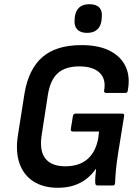

<svg xmlns="http://www.w3.org/2000/svg" viewBox="-20 -880 656 911"><path d="M254 11Q186 11 139 -19Q92 -49 72.5 -105Q53 -161 65 -238L96 -435Q115 -551 180.5 -608.5Q246 -666 367 -666Q447 -666 500 -639.5Q553 -613 576 -564.5Q599 -516 586 -449Q585 -439 574 -439H485Q472 -439 474 -450Q484 -505 452.5 -535Q421 -565 356 -565Q290 -565 254 -532.5Q218 -500 207 -429L178 -241Q166 -165 195 -128Q224 -91 290 -91Q356 -91 395 -125Q434 -159 446 -223L450 -256H326Q314 -256 316 -268L326 -330Q329 -341 338 -341H558Q571 -341 569 -330L540 -150Q533 -106 530 -72Q527 -38 526 -12Q526 0 515 0H443Q432 0 432 -12Q431 -25 432.5 -43Q434 -61 436 -79H435Q415 -50 388.5 -30Q362 -10 329 0.5Q296 11 254 11ZM393 -724Q361 -724 346 -741Q331 -758 334 -786L335 -800Q339 -829 356 -844.5Q373 -860 404 -860Q437 -860 451.5 -844Q466 -828 463 -800L462 -786Q459 -756 441.5 -740Q424 -724 393 -724Z"/></svg>

Font: Sofia Sans Semi Condensed
Style: Bold Italic
Weight: 700
Italic angle: -9°
Version: Version 4.100